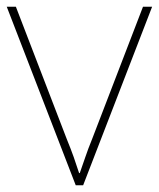

<svg xmlns="http://www.w3.org/2000/svg" viewBox="-20 -548 470 568"><path d="M204 0 0 -528H27L177 -138Q190 -106 198 -83.5Q206 -61 214 -36H216Q225 -61 232.5 -83.5Q240 -106 253 -138L403 -528H430L226 0Z"/></svg>

Font: Noto Sans Sinhala UI Thin
Style: Regular
Weight: 100
Designer: Jelle Bosma - Monotype Design Team
Foundry: Monotype Imaging Inc.
Version: Version 2.006; ttfautohint (v1.8.4.7-5d5b)